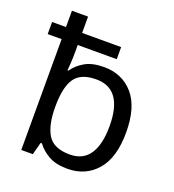

<svg xmlns="http://www.w3.org/2000/svg" viewBox="-139 -868 893 985"><g transform="rotate(20 307.5 -375.0)"><path d="M339 10Q276 10 236 -13Q196 -36 173 -68H166L148 0H85V-605H9V-671H85V-760H173V-671H386V-605H173V-575Q173 -541 171.5 -511.5Q170 -482 168 -465H173Q196 -499 236 -522Q276 -545 339 -545Q439 -545 499.5 -475.5Q560 -406 560 -268Q560 -130 499 -60Q438 10 339 10ZM326 -63Q398 -63 433.5 -116Q469 -169 469 -269Q469 -472 324 -472Q239 -472 206 -423Q173 -374 173 -271V-267Q173 -168 205.5 -115.5Q238 -63 326 -63Z"/></g></svg>

Font: Go Noto Current
Style: Regular
Weight: 400
Designer: Monotype Design Team
Foundry: Monotype Imaging Inc.
Version: Version 2.007; ttfautohint (v1.8) -l 8 -r 50 -G 200 -x 14 -D